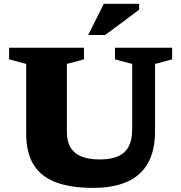

<svg xmlns="http://www.w3.org/2000/svg" viewBox="-20 -948 926 982"><path d="M656 -285V-621L568 -644.5V-704H860.5V-644.5L773 -621V-277.5Q773 -178 736.8 -113.8Q700.5 -49.5 629.8 -18.2Q559 13 455.5 13Q341.5 13 265.5 -15.8Q189.5 -44.5 151.8 -105.8Q114 -167 114 -264V-621L26.5 -644.5V-704H409.5V-644.5L322 -621V-274.5Q322 -225.5 340.8 -194Q359.5 -162.5 397 -147.5Q434.5 -132.5 491 -132.5Q547.5 -132.5 584 -148.8Q620.5 -165 638.2 -198.8Q656 -232.5 656 -285ZM431 -769 511 -928.5H691.5V-898L518 -769Z"/></svg>

Font: Newsreader 7pt
Style: Bold
Weight: 700
Designer: Hugues Gentile
Foundry: Production Type
Version: Version 1.003